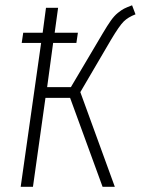

<svg xmlns="http://www.w3.org/2000/svg" viewBox="-20 -714 538 734"><path d="M498 -659.2Q469.7 -648.4 452.9 -631.8Q436 -615.2 403.8 -561L287.1 -361.8L418.9 0H372.1L248 -339.8H153.8L106 0H59.1L137.2 -549.8H63L68.8 -588.9H143.1L155.8 -684.1H202.1L189 -588.9H277.8L272 -549.8H183.1L160.2 -380.9H251L373 -586.9Q390.6 -616.7 403.6 -635Q416.5 -653.3 430.4 -664.6Q444.3 -675.8 454.3 -680.9Q464.4 -686 484.9 -693.8Z"/></svg>

Font: Fira Sans Compressed ExtraLight
Style: Italic
Weight: 250
Width: 3
Italic angle: -8°
Designer: Carrois Corporate & Edenspiekermann AG
Foundry: Carrois Corporate GbR & Edenspiekermann AG
Version: Version 4.203;PS 004.203;hotconv 1.0.88;makeotf.lib2.5.64775